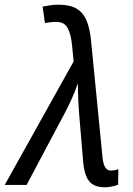

<svg xmlns="http://www.w3.org/2000/svg" viewBox="-72 -786 565 816"><path d="M373 10Q346 10 327 0.5Q308 -9 297 -31.5Q286 -54 282 -93L266 -282Q263 -314 261 -354.5Q259 -395 259 -432Q253 -415 246.5 -398.5Q240 -382 233 -366.5Q226 -351 218.5 -335.5Q211 -320 203 -305L41 0H-52L241 -525L234 -595Q230 -639 216 -666Q202 -693 167 -693Q154 -693 142 -691.5Q130 -690 119 -688L109 -758Q123 -761 141 -763.5Q159 -766 177 -766Q226 -766 254 -749Q282 -732 296 -698.5Q310 -665 315 -613L364 -114Q366 -98 370 -86Q374 -74 381.5 -67.5Q389 -61 399 -61Q405 -61 414 -62.5Q423 -64 431 -67L430 -1Q420 3 404 6.5Q388 10 373 10Z"/></svg>

Font: Noto Sans Display
Style: Italic
Weight: 400
Italic angle: -12°
Designer: Monotype Design Team
Foundry: Monotype Imaging Inc.
Version: Version 2.003